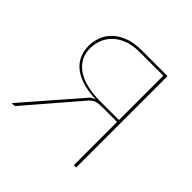

<svg xmlns="http://www.w3.org/2000/svg" viewBox="-134 -609 728 728"><g transform="rotate(45 230.0 -245.0)"><path d="M368.5 0H356V-232H277.5Q266 -232 257.8 -231Q249.5 -230 242.8 -227.5Q236 -225 230.2 -220.2Q224.5 -215.5 218 -208L43 -4.5Q40 0 31.5 0H23L210 -215Q220.5 -230.5 239.5 -235Q195.5 -236.5 164.5 -246.5Q133.5 -256.5 113.8 -273Q94 -289.5 84.8 -312Q75.5 -334.5 75.5 -361Q75.5 -382.5 83.5 -405.5Q91.5 -428.5 109.8 -447.2Q128 -466 157.5 -478Q187 -490 230 -490H368.5ZM86 -357Q86 -330 97.5 -308.5Q109 -287 130.8 -272.2Q152.5 -257.5 183.8 -249.8Q215 -242 254.5 -242H356V-480H230.5Q190 -480 162.2 -468.5Q134.5 -457 117.8 -439.2Q101 -421.5 93.5 -399.8Q86 -378 86 -357Z"/></g></svg>

Font: Lato Hairline
Style: Regular
Weight: 100
Designer: Lukasz Dziedzic
Foundry: tyPoland Lukasz Dziedzic
Version: Version 2.007; 2014-02-27